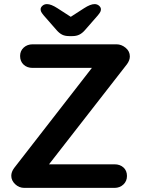

<svg xmlns="http://www.w3.org/2000/svg" viewBox="-20 -916 688 936"><path d="M599 -603 219 -115H538Q565 -115 582 -99.5Q599 -84 599 -58Q599 -33 581.5 -16.5Q564 0 538 0H99Q73 0 54 -18Q35 -36 35 -59Q35 -78 49 -97L428 -585H139Q112 -585 95 -601Q78 -617 78 -643Q78 -668 95.5 -684Q113 -700 139 -700H548Q572 -700 592.5 -683Q613 -666 613 -641Q613 -622 599 -603ZM472 -871Q472 -864 469 -858Q466 -852 457 -841L394 -769Q381 -754 366.5 -747Q352 -740 333 -740H317Q297 -740 283 -747Q269 -754 256 -769L193 -841Q184 -852 181 -858Q178 -864 178 -871Q178 -880 187 -888Q196 -896 209 -896Q229 -896 260 -876L325 -834L390 -876Q421 -896 441 -896Q454 -896 463 -888Q472 -880 472 -871Z"/></svg>

Font: Quicksand
Style: Bold
Weight: 700
Version: Version 3.000